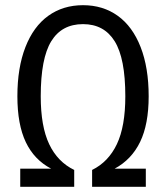

<svg xmlns="http://www.w3.org/2000/svg" viewBox="-20 -720 640 740"><path d="M137 -349Q137 -233 169.5 -164.5Q202 -96 266 -65V0H58V-70H177Q112 -104 79.5 -172Q47 -240 47 -349Q47 -459 78 -538.5Q109 -618 166 -659Q223 -700 300 -700Q377 -700 434 -659Q491 -618 522 -538.5Q553 -459 553 -349Q553 -241 520 -173Q487 -105 422 -70H542V0H335V-65Q398 -96 430.5 -164.5Q463 -233 463 -349Q463 -495 422 -561Q381 -627 300 -627Q218 -627 177.5 -561Q137 -495 137 -349Z"/></svg>

Font: Fira Mono
Style: Regular
Weight: 400
Designer: Carrois Corporate & Edenspiekermann AG
Foundry: Carrois Corporate GbR & Edenspiekermann AG
Version: Version 3.206